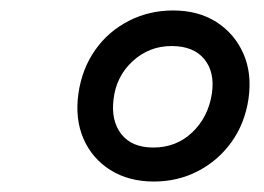

<svg xmlns="http://www.w3.org/2000/svg" viewBox="-20 -878 504 367"><path d="M455 -689Q448 -642 422.5 -606.5Q397 -571 358.5 -551Q320 -531 274 -531Q226 -531 191 -553Q156 -575 139.5 -613Q123 -651 130 -700Q137 -747 162 -782.5Q187 -818 226 -838Q265 -858 311 -858Q359 -858 393.5 -836Q428 -814 445 -776Q462 -738 455 -689ZM385 -699Q391 -740 370.5 -765Q350 -790 308 -790Q265 -790 233.5 -761Q202 -732 197 -688Q192 -647 212 -621.5Q232 -596 273 -596Q317 -596 347.5 -625Q378 -654 385 -699Z"/></svg>

Font: Libre Franklin Thin Medium
Style: Italic
Weight: 500
Italic angle: -8°
Version: Version 3.000